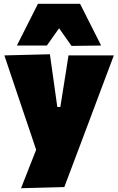

<svg xmlns="http://www.w3.org/2000/svg" viewBox="-20 -794 623 1012"><path d="M91 198Q112 144.5 134 88.2Q156 32 177 -21V15Q160 -36.5 142.2 -89Q124.5 -141.5 107.5 -191.5L77 -282Q59 -335.5 40 -392Q21 -448.5 3 -502L243 -508Q249 -464.5 255 -423Q261 -381.5 267 -338L282 -230H298L315 -337Q322 -379 328.2 -419.5Q334.5 -460 341 -502H580Q565 -462 550.8 -424.2Q536.5 -386.5 519.5 -341.2Q502.5 -296 479 -233L426 -92Q390 3 364.8 70.5Q339.5 138 319 192ZM357 -552Q335 -583 312.8 -614.8Q290.5 -646.5 267.5 -678.5H315Q292.5 -646.5 270.5 -615.5Q248.5 -584.5 227 -554H69Q96.5 -608 124 -663Q151.5 -718 180 -774H402Q430.5 -718 458 -663Q485.5 -608 513 -554Z"/></svg>

Font: Commissioner Thin Black
Style: Regular
Weight: 900
Version: Version 1.000